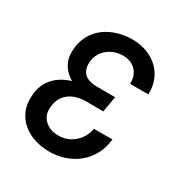

<svg xmlns="http://www.w3.org/2000/svg" viewBox="-134 -643 724 758"><g transform="rotate(30 228.5 -264.0)"><path d="M210 -287.1 307.1 -286.6 297.9 -233.9 217.8 -234.4Q189 -233.9 165.3 -224.4Q141.6 -214.8 126.7 -195.1Q111.8 -175.3 108.9 -144.5Q106.9 -125.5 112.5 -110.4Q118.2 -95.2 129.4 -84.7Q140.6 -74.2 156.2 -68.4Q171.9 -62.5 189.9 -62.5Q218.3 -62 241.5 -74.2Q264.6 -86.4 280.3 -107.7Q295.9 -128.9 300.8 -155.8L384.8 -156.2Q380.9 -116.7 363.8 -85.4Q346.7 -54.2 319.8 -32.5Q293 -10.7 258.8 0.2Q224.6 11.2 185.5 10.3Q150.9 9.3 120.6 -1.2Q90.3 -11.7 67.6 -31.5Q44.9 -51.3 32.7 -79.8Q20.5 -108.4 22.9 -145Q24.9 -183.6 41.3 -210.7Q57.6 -237.8 84 -254.6Q110.4 -271.5 142.8 -279.3Q175.3 -287.1 210 -287.1ZM301.3 -252.4 215.8 -252.9Q188.5 -253.9 162.4 -262.5Q136.2 -271 115.5 -286.9Q94.7 -302.7 83 -326.2Q71.3 -349.6 72.8 -380.4Q74.2 -419.4 90.1 -449.5Q106 -479.5 132.3 -499.3Q158.7 -519 192.4 -528.8Q226.1 -538.6 262.7 -537.6Q297.4 -536.6 326.2 -525.1Q355 -513.7 376.2 -493.2Q397.5 -472.7 408.7 -444.3Q419.9 -416 418.5 -380.9L335.4 -381.3Q336.4 -404.8 327.4 -423.3Q318.4 -441.9 300.8 -452.6Q283.2 -463.4 259.3 -463.9Q233.4 -464.4 210.9 -454.6Q188.5 -444.8 173.1 -425.8Q157.7 -406.7 154.3 -380.9Q152.3 -362.8 155.8 -349.1Q159.2 -335.4 167.7 -326.2Q176.3 -316.9 189.5 -312Q202.6 -307.1 220.2 -306.2L310.5 -305.7Z"/></g></svg>

Font: Roboto Condensed
Style: Italic
Weight: 400
Italic angle: -12°
Designer: Christian Robertson
Foundry: Google
Version: Version 3.0